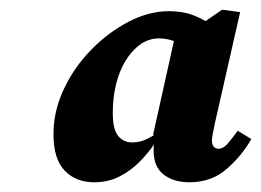

<svg xmlns="http://www.w3.org/2000/svg" viewBox="-20 -780 537 395"><path d="M174 -405Q136 -405 113 -429Q90 -453 90 -504Q90 -551 111 -596Q132 -641 167 -677Q202 -713 244 -735Q286 -757 327 -757Q354 -757 374 -750Q394 -743 412 -731L369 -678Q351 -691 336.5 -696Q322 -701 307 -701Q286 -701 268.5 -688.5Q251 -676 238 -654.5Q225 -633 218.5 -605.5Q212 -578 212 -548Q212 -514 223 -500.5Q234 -487 252 -487Q268 -487 282 -494Q296 -501 309 -509L315 -483H297Q284 -464 266 -446Q248 -428 225 -416.5Q202 -405 174 -405ZM370 -405Q337 -405 316.5 -421Q296 -437 296 -470Q296 -478 297 -484.5Q298 -491 299 -500L295 -503L341 -710L367 -712L437 -760L474 -755L422 -526Q420 -515 418 -506Q416 -497 416 -490Q416 -483 419.5 -478.5Q423 -474 430 -474Q439 -474 447.5 -483.5Q456 -493 469 -511L497 -494Q478 -460 446.5 -432.5Q415 -405 370 -405Z"/></svg>

Font: Source Serif 4 Black
Style: Italic
Weight: 900
Italic angle: -12°
Designer: Frank Grießhammer
Foundry: Adobe Systems Incorporated
Version: Version 4.004;hotconv 1.0.116;makeotfexe 2.5.65601